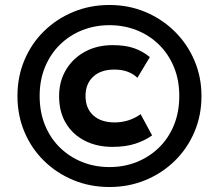

<svg xmlns="http://www.w3.org/2000/svg" viewBox="-20 -726 878 770"><path d="M419 24Q341 24 274 -3.8Q207 -31.5 156.5 -81Q106 -130.5 78 -197Q50 -263.5 50 -341Q50 -418.5 78 -485Q106 -551.5 156.5 -601Q207 -650.5 274 -678.2Q341 -706 419 -706Q496.5 -706 563.5 -677.8Q630.5 -649.5 681 -599.5Q731.5 -549.5 759.8 -483.2Q788 -417 788 -341Q788 -263.5 759.8 -197Q731.5 -130.5 681 -81Q630.5 -31.5 563.5 -3.8Q496.5 24 419 24ZM419 -56Q477.5 -56 528.2 -76.2Q579 -96.5 617.5 -134Q656 -171.5 677.5 -224Q699 -276.5 699 -341Q699 -405.5 677.2 -457.8Q655.5 -510 617 -547.5Q578.5 -585 527.8 -605Q477 -625 419 -625Q361 -625 310.2 -605Q259.5 -585 221 -547.5Q182.5 -510 160.8 -457.8Q139 -405.5 139 -341Q139 -276.5 160.5 -224Q182 -171.5 220.5 -134Q259 -96.5 309.8 -76.2Q360.5 -56 419 -56ZM431 -137Q368 -137 319.8 -161.8Q271.5 -186.5 244.2 -232Q217 -277.5 217 -340Q217 -400 244.8 -446.2Q272.5 -492.5 321 -518.8Q369.5 -545 432 -545Q482.5 -545 517.5 -532.8Q552.5 -520.5 581 -497L531 -414Q514.5 -430 491.5 -438.5Q468.5 -447 439 -447Q384.5 -447 353.8 -418.5Q323 -390 323 -341Q323 -291.5 354.2 -263.2Q385.5 -235 440 -235Q467 -235 493.5 -243Q520 -251 544 -268L590 -183Q562.5 -163 523.5 -150Q484.5 -137 431 -137Z"/></svg>

Font: Geologica Black
Style: Regular
Weight: 900
Designer: Sindre Bremnes, Frode Helland
Foundry: Monokrom Skriftforlag AS
Version: Version 1.010;gftools[0.9.28]